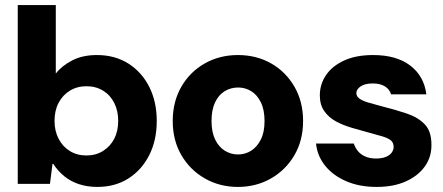

<svg xmlns="http://www.w3.org/2000/svg" viewBox="-20 -725 1748 757"><path d="M364 12Q324 12 291 1Q258 -10 233 -30.5Q208 -51 190 -79H187L177 0H50V-705H200V-435Q224 -466 265 -487Q306 -508 362 -508Q433 -508 486 -474.5Q539 -441 568.5 -382.5Q598 -324 598 -248Q598 -172 568.5 -113.5Q539 -55 486.5 -21.5Q434 12 364 12ZM321 -112Q358 -112 386.5 -130Q415 -148 430.5 -178Q446 -208 446 -249Q446 -288 430.5 -319Q415 -350 386.5 -367.5Q358 -385 321 -385Q284 -385 255.5 -367.5Q227 -350 211 -319.5Q195 -289 195 -248Q195 -209 211 -178Q227 -147 255.5 -129.5Q284 -112 321 -112Z M918 12Q846 12 787.5 -21.5Q729 -55 695 -113.5Q661 -172 661 -248Q661 -324 695 -383Q729 -442 787.5 -475Q846 -508 918 -508Q991 -508 1049 -475Q1107 -442 1141 -383Q1175 -324 1175 -248Q1175 -172 1141 -113.5Q1107 -55 1048.5 -21.5Q990 12 918 12ZM918 -116Q947 -116 970.5 -131Q994 -146 1008.5 -175Q1023 -204 1023 -248Q1023 -292 1008.5 -321.5Q994 -351 970.5 -365.5Q947 -380 919 -380Q890 -380 866 -365.5Q842 -351 828 -321.5Q814 -292 814 -248Q814 -205 828 -175.5Q842 -146 866 -131Q890 -116 918 -116Z M1465 12Q1397 12 1345 -10.5Q1293 -33 1262 -71.5Q1231 -110 1226 -159H1375Q1380 -143 1391 -129.5Q1402 -116 1420 -108Q1438 -100 1462 -100Q1486 -100 1501.5 -106.5Q1517 -113 1524.5 -123.5Q1532 -134 1532 -145Q1532 -163 1520.5 -172Q1509 -181 1487 -187.5Q1465 -194 1435 -202Q1402 -211 1367.5 -221Q1333 -231 1304.5 -246.5Q1276 -262 1258.5 -287Q1241 -312 1241 -349Q1241 -393 1265.5 -429Q1290 -465 1337 -486.5Q1384 -508 1451 -508Q1543 -508 1597.5 -466.5Q1652 -425 1661 -353H1522Q1516 -373 1497.5 -384.5Q1479 -396 1450 -396Q1419 -396 1402 -384.5Q1385 -373 1385 -358Q1385 -345 1397.5 -336Q1410 -327 1432.5 -320.5Q1455 -314 1485 -306Q1541 -292 1585 -277Q1629 -262 1655 -234.5Q1681 -207 1681 -155Q1682 -107 1655.5 -69.5Q1629 -32 1580.5 -10Q1532 12 1465 12Z"/></svg>

Font: DM Sans 9pt 36pt Black
Style: Regular
Weight: 900
Version: Version 4.004;gftools[0.9.30]